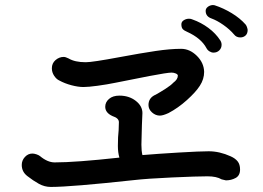

<svg xmlns="http://www.w3.org/2000/svg" viewBox="-20 -832 1040 759"><path d="M185 -562Q185 -582 199.5 -594.5Q214 -607 232 -607Q239 -607 251 -601Q276 -586 319 -586Q345 -586 452 -606Q538 -622 595.5 -630.5Q653 -639 696 -639Q730 -639 758 -611.5Q786 -584 787 -548Q787 -519 770 -493Q754 -468 719 -436.5Q684 -405 646 -385Q624 -375 612 -375Q595 -375 581 -387.5Q567 -400 567 -417Q567 -446 596 -458Q614 -468 635 -481.5Q656 -495 665 -505Q683 -518 683 -533Q683 -538 675 -541.5Q667 -545 658 -545Q642 -545 571 -531.5Q500 -518 437 -505Q403 -498 366 -493Q329 -488 310 -488Q289 -488 262.5 -495Q236 -502 214 -514Q203 -519 194 -532.5Q185 -546 185 -562ZM929 -162Q929 -138 911.5 -128.5Q894 -119 873 -119Q872 -119 856 -123Q836 -135 800 -135Q759 -135 660 -130.5Q561 -126 509 -120Q260 -93 181 -93Q156 -93 133.5 -105.5Q111 -118 88 -136Q66 -153 66 -180Q66 -198 78.5 -211.5Q91 -225 108 -225Q115 -225 124 -222Q133 -219 138 -215Q168 -190 196 -190Q279 -190 452 -209Q446 -229 446 -255Q446 -292 449 -317Q450 -331 450 -349Q450 -365 425 -373Q396 -386 396 -410Q396 -428 411 -441Q426 -454 452 -454Q490 -454 516.5 -433.5Q543 -413 543 -385L541 -338Q539 -278 539 -260Q539 -235 543 -219Q603 -224 686.5 -229Q770 -234 805 -234Q848 -234 892 -214Q910 -206 919.5 -194Q929 -182 929 -162ZM905 -696Q888 -716 863 -733.5Q838 -751 816 -759Q793 -767 793 -789Q793 -798 801 -804.5Q809 -811 820 -812Q826 -812 829 -811Q863 -800 896 -780Q929 -760 951 -735Q957 -727 959 -714Q959 -699 950.5 -691.5Q942 -684 930 -684Q914 -684 905 -696ZM796 -642Q775 -681 720 -706Q708 -711 702.5 -717Q697 -723 697 -736Q697 -746 706.5 -752Q716 -758 727 -758Q735 -758 741 -755Q775 -743 804 -721.5Q833 -700 851 -672Q856 -664 856 -655Q856 -642 847 -633Q838 -624 824 -624Q816 -624 808 -629Q800 -634 796 -642Z"/></svg>

Font: Tsukimi Rounded SemiBold
Style: Regular
Weight: 600
Designer: Takashi Funayama
Foundry: Takashi Funayama
Version: Version 1.032; ttfautohint (v1.8.3)